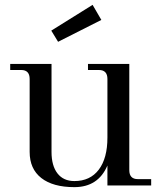

<svg xmlns="http://www.w3.org/2000/svg" viewBox="-20 -763 664 790"><path d="M102 -138V-438Q102 -475 67 -475H22V-500H192V-138Q192 -81 216.5 -49.5Q241 -18 286 -18Q351 -18 386.5 -65Q422 -112 422 -197V-438Q422 -475 387 -475H342V-500H512V-63Q512 -26 547 -26H602V0H422V-82Q384 7 286 7Q198 7 150 -30.5Q102 -68 102 -138ZM361 -743 397 -681 219 -591 191 -637Z"/></svg>

Font: Bentinck
Style: Regular
Weight: 400
Designer: Jörg Drees
Foundry: Jörg Drees
Version: Version 1.000; ttfautohint (v1.8.4.7-5d5b)